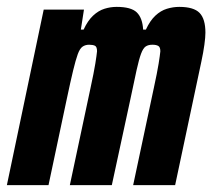

<svg xmlns="http://www.w3.org/2000/svg" viewBox="-35 -538 617 558"><path d="M-15 0 92 -510H209L200 -452H208Q220 -478 235.5 -492.5Q251 -507 268.5 -512.5Q286 -518 304 -518Q346 -518 362.5 -502Q379 -486 381 -452H389Q401 -478 416.5 -492.5Q432 -507 450 -512.5Q468 -518 486 -518Q528 -518 545 -500.5Q562 -483 562 -443Q562 -430 559 -408Q556 -386 550 -358L474 0H352L412 -282Q422 -328 426 -353Q430 -378 431 -389Q431 -401 425 -404.5Q419 -408 408 -408Q396 -408 388.5 -403Q381 -398 375 -382Q369 -366 362 -334.5Q355 -303 344 -250L290 0H168L228 -282Q238 -328 242 -353Q246 -378 247 -389Q247 -402 241 -405Q235 -408 224 -408Q213 -408 205 -402.5Q197 -397 191 -380.5Q185 -364 177.5 -333Q170 -302 159 -250L106 0Z"/></svg>

Font: Saira ExtraCondensed ExtraBold
Style: Italic
Weight: 800
Width: 2
Italic angle: -12°
Designer: Hector Gatti with collaboration of the Omnibus-Type team
Foundry: Omnibus-Type
Version: Version 1.101